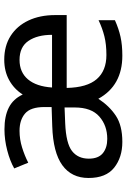

<svg xmlns="http://www.w3.org/2000/svg" viewBox="134 -720 596 904"><g transform="rotate(-90 432.0 -268.0)"><path d="M603 -546Q668 -546 715 -516Q762 -486 787.5 -432Q813 -378 813 -306V-252H470Q472 -156 511.5 -110.5Q551 -65 625 -65Q675 -65 713 -74.5Q751 -84 789 -102V-25Q749 -7 710.5 1.5Q672 10 622 10Q481 10 419 -103Q385 -51 339 -20.5Q293 10 216 10Q143 10 94.5 -28.5Q46 -67 46 -149Q46 -229 106 -272.5Q166 -316 290 -320L380 -323V-357Q380 -422 349.5 -448Q319 -474 268 -474Q228 -474 189.5 -462Q151 -450 118 -433L91 -499Q126 -519 176 -532Q226 -545 275 -545Q337 -545 377.5 -524.5Q418 -504 439 -459Q465 -500 507 -523Q549 -546 603 -546ZM602 -474Q544 -474 510.5 -434.5Q477 -395 472 -321H720Q720 -390 691.5 -432Q663 -474 602 -474ZM303 -259Q209 -255 173 -227Q137 -199 137 -148Q137 -103 162.5 -82Q188 -61 230 -61Q293 -61 335.5 -98.5Q378 -136 378 -214V-262Z"/></g></svg>

Font: Noto Sans Chakma
Style: Regular
Weight: 400
Designer: Zachary Quinn Scheuren - Monotype Design Team
Foundry: Monotype Imaging Inc.
Version: Version 2.003; ttfautohint (v1.8.4.7-5d5b)